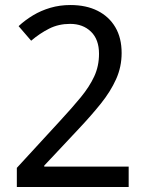

<svg xmlns="http://www.w3.org/2000/svg" viewBox="-20 -744 591 764"><path d="M47 -76 218 -262Q267 -315 301.5 -357Q336 -399 355 -440Q374 -481 374 -530Q374 -587 342 -618Q310 -649 259 -649Q213 -649 175.5 -630Q138 -611 104 -582L54 -640Q80 -664 111.5 -683Q143 -702 180.5 -713Q218 -724 260 -724Q323 -724 368.5 -701Q414 -678 439 -635.5Q464 -593 464 -533Q464 -478 442 -429Q420 -380 381.5 -332Q343 -284 293 -231L156 -85V-81H492V0H47Z"/></svg>

Font: uhindi05
Style: Book
Weight: 400
Designer: Jelle Bosma - Monotype Design Team
Foundry: Monotype Imaging Inc.
Version: Version 2.003